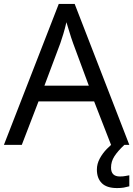

<svg xmlns="http://www.w3.org/2000/svg" viewBox="-20 -737 679 977"><path d="M545 0 459 -221H176L91 0H0L279 -717H360L638 0ZM352 -517Q349 -525 342 -546Q335 -567 328.5 -589.5Q322 -612 318 -624Q311 -593 302 -563.5Q293 -534 287 -517L206 -301H432ZM545 116Q545 161 590 161Q607 161 618.5 158.5Q630 156 638 155V211Q624 215 610 217.5Q596 220 576 220Q523 220 498 195Q473 170 473 126Q473 97 487.5 70Q502 43 523.5 21Q545 -1 565 -15L613 0Q579 32 562 58.5Q545 85 545 116Z"/></svg>

Font: Noto Sans Samaritan
Style: Regular
Weight: 400
Designer: Monotype Design Team
Foundry: Monotype Imaging Inc.
Version: Version 2.001; ttfautohint (v1.8.4.7-5d5b)